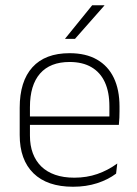

<svg xmlns="http://www.w3.org/2000/svg" viewBox="-20 -701 523 731"><path d="M258 10Q160 10 107.5 -41.2Q55 -92.5 55 -187V-290.5Q55 -391.5 103.5 -445Q152 -498.5 245 -498.5Q307 -498.5 349.2 -474.2Q391.5 -450 413.2 -404.8Q435 -359.5 435 -295.5V-278Q435 -265.5 434.5 -252.8Q434 -240 432.5 -225.5H396Q396.5 -245.5 396.5 -263.2Q396.5 -281 396.5 -296Q396.5 -350.5 379.2 -388Q362 -425.5 328.2 -445.2Q294.5 -465 245 -465Q171 -465 132.5 -421Q94 -377 94 -293V-245V-239V-184.5Q94 -147 105 -117.5Q116 -88 137.2 -67.2Q158.5 -46.5 190 -35.5Q221.5 -24.5 263 -24.5Q310 -24.5 350.5 -38.5Q391 -52.5 426.5 -78.5L422 -40Q391.5 -17 349.8 -3.5Q308 10 258 10ZM422.5 -225.5H75V-257.5H422.5ZM228 -554 331 -681H377.5V-680L265.5 -553H228Z"/></svg>

Font: Anek Kannada ExtraLight
Style: Regular
Weight: 250
Version: Version 1.003